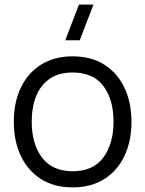

<svg xmlns="http://www.w3.org/2000/svg" viewBox="-20 -800 632 835"><path d="M295.7 15Q215.2 15 158 -21.5Q100.8 -58 70.4 -122.4Q40 -186.8 40 -270.7Q40 -355.5 71 -419.6Q102 -483.7 159.3 -519.3Q216.7 -555 295.7 -555Q376.5 -555 433.8 -518.7Q491 -482.3 521.3 -418.2Q551.7 -354.2 551.7 -270.7Q551.7 -185.7 521.1 -121.4Q490.5 -57.2 433.1 -21.1Q375.7 15 295.7 15ZM295.7 -55.3Q385.5 -55.3 429.6 -115.2Q473.7 -175.2 473.7 -270.7Q473.7 -368.3 429.2 -426.5Q384.8 -484.7 295.7 -484.7Q235.2 -484.7 195.8 -457.3Q156.5 -430 137.2 -381.8Q118 -333.7 118 -270.7Q118 -173.2 163.1 -114.2Q208.2 -55.3 295.7 -55.3ZM263.8 -625H326.8L386.5 -780H323.5Z"/></svg>

Font: Manrope Variable Light
Style: Regular
Weight: 200
Designer: Mikhail Sharanda
Foundry: Mikhail Sharanda
Version: Version 4.505